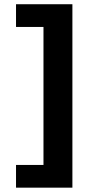

<svg xmlns="http://www.w3.org/2000/svg" viewBox="-20 -750 442 907"><path d="M185.4 -730V136.5H322V-730ZM55.7 -730V-622.7H283V-730ZM55.7 29.2V136.5H283V29.2Z"/></svg>

Font: Wand UI Pro
Style: Regular
Weight: 400
Designer: Andreas Faust
Version: Version 1.003;FEAKit 1.0